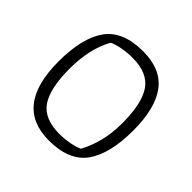

<svg xmlns="http://www.w3.org/2000/svg" viewBox="-163 -775 936 936"><g transform="rotate(45 305.0 -307.5)"><path d="M57 -297Q57 -460 116 -542Q175 -624 314 -624Q437 -624 495 -547Q553 -470 553 -317Q553 -155 494 -73Q435 9 296 9Q57 9 57 -297ZM435 -73Q460 -118 475 -176.5Q490 -235 490 -303Q490 -440 447 -502.5Q404 -565 300 -565Q264 -565 228.5 -558.5Q193 -552 172 -541Q120 -448 120 -311Q120 -174 162.5 -112Q205 -50 310 -50Q345 -50 379 -56.5Q413 -63 435 -73Z"/></g></svg>

Font: Athiti
Style: Regular
Weight: 400
Designer: CadsonDemak Team
Foundry: CadsonDemak
Version: Version 1.033